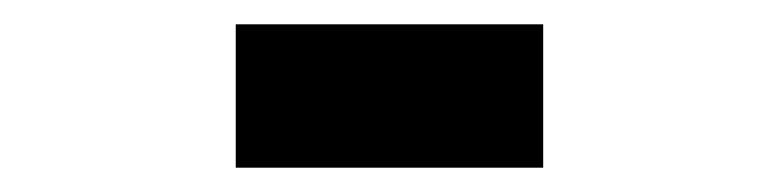

<svg xmlns="http://www.w3.org/2000/svg" viewBox="-20 -351 640 158"><path d="M174 -213V-331H427V-213Z"/></svg>

Font: Chivo Mono SemiBold
Style: Regular
Weight: 600
Monospace: yes
Designer: Hector Gatti
Foundry: Omnibus-Type
Version: Version 1.008